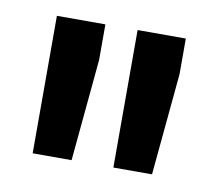

<svg xmlns="http://www.w3.org/2000/svg" viewBox="-43 -799 406 358"><g transform="rotate(10 159.5 -620.0)"><path d="M130.4 -750.5V-683.1L112.3 -490.2H38.6V-750.5ZM282.7 -750.5V-683.1L264.6 -490.2H191.4V-750.5Z"/></g></svg>

Font: Vazirmatn RD UI SemiBold
Style: Regular
Weight: 600
Designer: Saber Rastikerdar
Foundry: Saber Rastikerdar
Version: Version 33.003